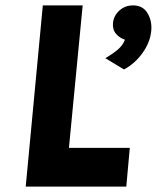

<svg xmlns="http://www.w3.org/2000/svg" viewBox="-20 -693 582 713"><path d="M75.5 0 139 -673H287L236 -144H462L449 0ZM440.5 -435 371 -477Q395 -490.5 415.5 -507.2Q436 -524 444 -545.5Q425 -551.5 411.2 -567Q397.5 -582.5 399.5 -607Q402 -634.5 423.2 -653.8Q444.5 -673 474 -673Q511 -673 528.2 -643.5Q545.5 -614 541.5 -577Q537 -534.5 508.8 -495.5Q480.5 -456.5 440.5 -435Z"/></svg>

Font: Karla ExtraBold
Style: Italic
Weight: 800
Italic angle: -8°
Designer: Jonathan Pinhorn
Version: Version 2.004;gftools[0.9.33]